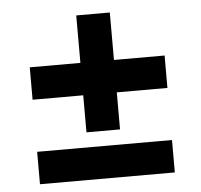

<svg xmlns="http://www.w3.org/2000/svg" viewBox="-45 -615 691 661"><g transform="rotate(-5 300.0 -284.0)"><path d="M242 -164V-292H67V-404H242V-568H358V-404H533V-292H358V-164ZM67 0V-112H533V0Z"/></g></svg>

Font: Source Code Pro ExtraBold
Style: Regular
Weight: 800
Monospace: yes
Designer: Paul D. Hunt, Teo Tuominen
Foundry: Adobe Systems Incorporated
Version: Version 1.018;hotconv 1.0.116;makeotfexe 2.5.65601